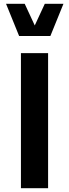

<svg xmlns="http://www.w3.org/2000/svg" viewBox="-20 -988 362 1008"><path d="M11.7 -968.1 80.4 -798.9H244.4L313.2 -968.1H215.2L162.5 -854.4L109.7 -968.1ZM232.5 0V-709.1H89.9V0Z"/></svg>

Font: Estedad-FD VF
Style: Regular
Weight: 100
Designer: Amin Abedi
Version: Version 7.3